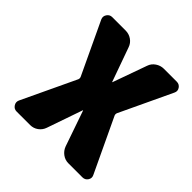

<svg xmlns="http://www.w3.org/2000/svg" viewBox="-189 -886 1043 1043"><g transform="rotate(45 332.5 -365.0)"><path d="M626 -51Q635 -33 624 -16.5Q613 0 593 0H485Q460 0 439.5 -15Q419 -30 410 -54L339 -259Q339 -260 338 -260Q337 -260 337 -259L266 -54Q258 -30 237.5 -15Q217 0 191 0H87Q68 0 57 -16.5Q46 -33 54 -51L201 -362Q204 -370 201 -378L59 -679Q51 -697 62 -713.5Q73 -730 92 -730H195Q221 -730 242 -715.5Q263 -701 271 -677L341 -481Q341 -480 342 -480Q343 -480 343 -481L413 -677Q421 -701 442.5 -715.5Q464 -730 489 -730H588Q608 -730 619 -713.5Q630 -697 621 -679L479 -378Q476 -370 479 -362Z"/></g></svg>

Font: Rounded Mplus 1c Black
Style: Regular
Weight: 900
Version: Version 1.059.20150529